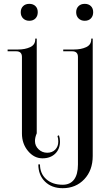

<svg xmlns="http://www.w3.org/2000/svg" viewBox="-20 -820 571 1008"><path d="M424.8 -799.8Q444.8 -799.8 457 -788.1Q469.2 -776.4 469.2 -755.9Q469.2 -735.8 457.3 -723.4Q445.3 -710.9 424.8 -710.9Q405.3 -710.9 392.6 -723.1Q379.9 -735.4 379.9 -755.9Q379.9 -775.4 392.1 -787.6Q404.3 -799.8 424.8 -799.8ZM466.8 -532.2V-1Q466.8 74.2 422.4 121.1Q377.9 168 309.1 168Q251.5 168 216.3 133.5Q181.2 99.1 181.2 43H189.9Q189.9 91.3 222.7 120.6Q255.4 149.9 309.1 149.9Q348.1 149.9 368.7 122.8Q389.2 95.7 389.2 43.9V-521Q389.2 -550.8 358.9 -550.8H312V-560.1H369.1Q405.8 -560.1 432.4 -572.5Q459 -585 459 -612.8V-617.2H466.8ZM133.8 -799.8Q153.8 -799.8 166 -788.1Q178.2 -776.4 178.2 -755.9Q178.2 -735.8 166.3 -723.4Q154.3 -710.9 133.8 -710.9Q114.3 -710.9 101.6 -723.1Q88.9 -735.4 88.9 -755.9Q88.9 -775.4 101.1 -787.6Q113.3 -799.8 133.8 -799.8ZM95.2 -119.1V-521Q95.2 -550.8 64.9 -550.8H20V-560.1H75.2Q111.8 -560.1 138.4 -572.5Q165 -585 165 -612.8V-617.2H172.9V-532.2V-120.1Q163.6 -98.6 163.6 -79.6Q163.6 -54.2 182.6 -36.1Q201.7 -18.1 228 -18.1Q253.9 -18.1 270 -34.4Q286.1 -50.8 286.1 -77.1Q286.1 -92.8 281.7 -106L289.6 -109.9Q294.9 -93.8 294.9 -77.1Q294.9 -37.6 269.8 -13.2Q244.6 11.2 203.1 11.2Q159.2 11.2 127.2 -27.1Q95.2 -65.4 95.2 -119.1Z"/></svg>

Font: FoglihtenNo07calt
Style: Regular
Weight: 500
Designer: gluk (gluksza@wp.pl)
Foundry: gluk (gluksza@wp.pl)
Version: Version 0.844